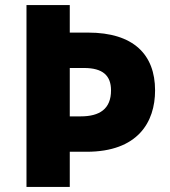

<svg xmlns="http://www.w3.org/2000/svg" viewBox="-20 -800 668 754"><path d="M589 -445C589 -586 504 -672 326 -672H254V-780H84V-66H254V-204H320C521 -204 589 -320 589 -445ZM297 -343H254V-533H310C384 -533 416 -503 416 -445C416 -372 371 -343 297 -343Z"/></svg>

Font: Noto Sans Malayalam UI ExtraBold
Style: Regular
Weight: 800
Designer: Jelle Bosma - Monotype Design Team
Foundry: Monotype Imaging Inc.
Version: Version 2.104